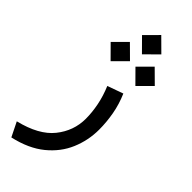

<svg xmlns="http://www.w3.org/2000/svg" viewBox="-279 -612 909 909"><g transform="rotate(45 175.5 -157.5)"><path d="M125.5 -515.6 189.9 -580.1 254.9 -515.6 189.9 -450.7ZM209.5 -387.7 273.9 -452.1 338.9 -387.7 273.9 -322.8ZM43.5 -387.7 107.9 -452.1 172.9 -387.7 107.9 -322.8ZM258.8 -257.3Q280.3 -208 289.6 -156.5Q298.8 -105 298.8 -55.2Q298.8 16.1 271.2 81.3Q243.7 146.5 184.6 194.8Q125.5 243.2 30.8 264.6L-4.9 192.4Q113.8 163.6 165.8 98.6Q217.8 33.7 217.8 -47.4Q217.8 -89.8 208.7 -135.7Q199.7 -181.6 179.7 -229Z"/></g></svg>

Font: Vazir WOL
Style: Regular-WOL
Weight: 400
Designer: Saber Rastikerdar
Foundry: Saber Rastikerdar
Version: Version 30.00;August 23, 2021;FontCreator 13.0.0.2683 64-bit